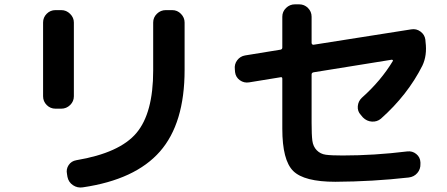

<svg xmlns="http://www.w3.org/2000/svg" viewBox="-20 -803 2040 877"><path d="M766.6 -756.8Q790 -756.8 806.6 -739.7Q823.2 -722.7 823.2 -700.2V-483.4Q823.2 -239.3 710.4 -110.8Q597.7 17.6 358.4 52.7Q334 56.6 313.5 43Q293 29.3 288.1 4.9L286.1 -7.8Q281.2 -30.3 293.5 -48.8Q305.7 -67.4 329.1 -71.3Q526.4 -104.5 603 -195.3Q679.7 -286.1 679.7 -480.5V-700.2Q679.7 -723.6 696.8 -740.2Q713.9 -756.8 737.3 -756.8ZM233.4 -306.6Q210 -306.6 193.4 -323.2Q176.8 -339.8 176.8 -363.3V-700.2Q176.8 -723.6 193.4 -740.2Q210 -756.8 233.4 -756.8H259.8Q283.2 -756.8 300.3 -739.7Q317.4 -722.7 317.4 -700.2V-363.3Q317.4 -339.8 300.3 -323.2Q283.2 -306.6 259.8 -306.6Z M1053.7 -473.6 1052.7 -486.3Q1049.8 -509.8 1063.5 -527.8Q1077.1 -545.9 1099.6 -549.8L1261.7 -576.2Q1269.5 -578.1 1269.5 -585.9V-726.6Q1269.5 -750 1286.6 -766.6Q1303.7 -783.2 1327.1 -783.2H1346.7Q1370.1 -783.2 1386.7 -766.6Q1403.3 -750 1403.3 -726.6V-606.4Q1403.3 -603.5 1406.2 -600.6Q1409.2 -597.7 1412.1 -598.6L1858.4 -668.9Q1881.8 -672.9 1900.9 -658.7Q1919.9 -644.5 1922.9 -622.1L1923.8 -611.3Q1931.6 -549.8 1909.2 -502.9Q1841.8 -369.1 1719.7 -260.7Q1702.1 -246.1 1678.7 -247.6Q1655.3 -249 1637.7 -266.6L1627.9 -278.3Q1612.3 -294.9 1614.3 -317.9Q1616.2 -340.8 1632.8 -356.4Q1719.7 -433.6 1774.4 -524.4Q1776.4 -529.3 1769.5 -530.3L1412.1 -472.7Q1403.3 -470.7 1403.3 -462.9V-242.2Q1403.3 -187.5 1406.7 -160.6Q1410.2 -133.8 1426.8 -116.7Q1443.4 -99.6 1468.3 -96.2Q1493.2 -92.8 1544.9 -92.8Q1689.5 -92.8 1839.8 -111.3Q1863.3 -114.3 1881.3 -99.6Q1899.4 -85 1900.4 -61.5V-54.7Q1901.4 -30.3 1886.2 -12.7Q1871.1 4.9 1846.7 7.8Q1681.6 26.4 1511.7 27.3Q1369.1 27.3 1319.3 -22Q1269.5 -71.3 1269.5 -214.8V-443.4Q1269.5 -452.1 1261.7 -450.2L1118.2 -426.8Q1094.7 -422.9 1075.7 -436.5Q1056.6 -450.2 1053.7 -473.6Z"/></svg>

Font: Rounded Mgen+ 1m bold
Style: Bold
Weight: 700
Designer: [Source Han Sans]
Ryoko NISHIZUKA  (kana & ideographs); Paul D. Hunt (Latin, Greek & Cyrillic); Wenlong ZHANG  (bopomofo
Version: Version 1.059.20150602